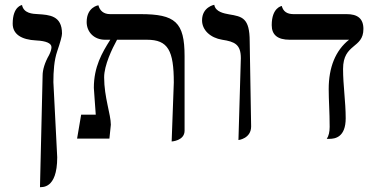

<svg xmlns="http://www.w3.org/2000/svg" viewBox="-20 -579 1560 802"><path d="M147 203C152 201 219 215 219 78L203 -236C203 -281 206 -327 219 -365C232 -403 239 -428 239 -439C239 -514 186 -517 138 -520C116 -521 79 -523 72 -558C72 -558 33 -553 33 -480C33 -437 68 -413 132 -410C171 -408 195 -399 195 -382C195 -373 191 -361 185 -349C167 -318 158 -287 158 -264Z M697 12C697 12 751 9 751 -33V-344C751 -487 712 -520 566 -520H440C413 -520 397 -534 391 -557C391 -557 342 -550 342 -487C342 -446 372 -413 419 -413H440.7C406.1 -358.6 372 -299.9 372 -212C372 -202 378 -135 380 -100H319L302 0H437L443 -58C443 -101 415 -173 415 -256C415 -306.1 447.8 -374.6 468.9 -413H594C682 -413 706 -368 706 -234Z M976 6C976 6 1029 0 1029 -51L1023 -406C1023 -504 992 -510 937 -519C916 -523 880 -529 875 -559C875 -559 824 -550 824 -494C824 -453 859 -421 908 -413C961 -405 986 -393 986 -336Z M1413 -291C1413 -399 1498 -375 1498 -458C1498 -502 1473 -520 1428 -520H1206C1179 -520 1163 -531 1157 -554C1157 -554 1115 -548 1115 -474C1115 -433 1140 -413 1190 -413H1438C1381 -368 1353 -297 1353 -207C1353 -159 1357 -112 1357 -49C1357 -28 1353 -11 1345 1H1356C1380 1 1424 -6 1424 -85C1424 -155 1413 -222 1413 -291Z"/></svg>

Font: Libertinus Math
Style: Regular
Weight: 400
Designer: Philipp H. Poll
Foundry: Khaled Hosny
Version: Version 6.2